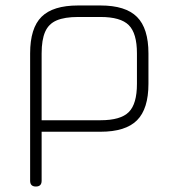

<svg xmlns="http://www.w3.org/2000/svg" viewBox="-20 -481 642 701"><path d="M90 179V-286Q90 -378.5 131.8 -419.8Q173.5 -461 265 -461H347Q438.5 -461 480.2 -419.2Q522 -377.5 522 -286V-175Q522 -83.5 480.2 -41.8Q438.5 0 347 0H132V179Q132 200 111 200Q90 200 90 179ZM132 -42H347Q420.5 -42 450.2 -71.8Q480 -101.5 480 -175V-286Q480 -359.5 450.2 -389.2Q420.5 -419 347 -419H265Q216 -419 186.8 -406.5Q157.5 -394 144.8 -364.8Q132 -335.5 132 -286Z"/></svg>

Font: Jura Light Light
Style: Regular
Weight: 300
Version: Version 5.106